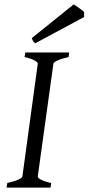

<svg xmlns="http://www.w3.org/2000/svg" viewBox="-20 -854 403 874"><path d="M292 -594.2Q261.2 -587.4 242.7 -579.1Q224.1 -570.8 223.1 -564L151.9 -50.8Q150.9 -44.9 166 -36.4Q181.2 -27.8 212.9 -21L210 0H9.8L13.2 -21Q43.9 -27.8 62.3 -35.9Q80.6 -43.9 82 -50.8L151.9 -564Q152.8 -569.8 137.7 -578.6Q122.6 -587.4 91.8 -594.2L95.2 -615.2H294.9ZM362.8 -776.4 140.6 -657.2Q133.8 -661.6 131.3 -666Q128.9 -670.4 124.5 -680.2L315.4 -834L326.7 -826.7Q333 -822.3 340.1 -817.4Q347.2 -812.5 353.5 -807.6Q359.9 -802.7 362.8 -799.3Z"/></svg>

Font: Gentium Plus
Style: Italic
Weight: 400
Italic angle: -8°
Designer: J. Victor Gaultney, Annie Olsen, Iska Routamaa
Foundry: SIL International
Version: Version 1.510